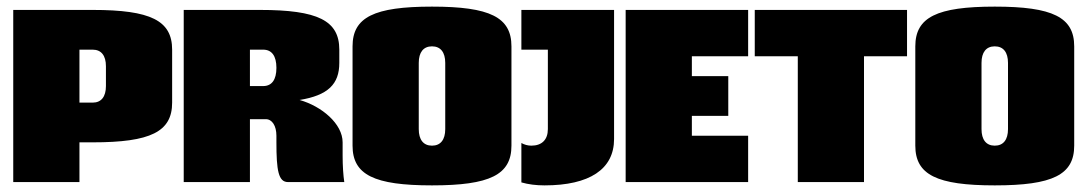

<svg xmlns="http://www.w3.org/2000/svg" viewBox="-20 -550 3280 580"><path d="M220 -400H260C286 -400 300 -382 300 -350V-290C300 -258 286 -240 260 -240H220ZM20 -520V0H220V-120H260C435 -120 500 -152 500 -240V-400C500 -488 435 -520 260 -520Z M735 -400H775C801 -400 815 -381 815 -345C815 -309 801 -290 775 -290H735ZM535 -520V0H735V-190H783C802 -190 815 -170 815 -140V-120C815 -35 821 0 850 0H1020C1017 -20 1015 -49 1015 -80V-120C1015 -176 952 -229 885 -248C971 -262 1005 -296 1005 -360V-400C1005 -488 940 -520 765 -520Z M1285 -530C1110 -530 1045 -498 1045 -410V-110C1045 -22 1110 10 1285 10C1460 10 1525 -22 1525 -110V-410C1525 -498 1460 -530 1285 -530ZM1285 -410C1311 -410 1325 -392 1325 -360V-160C1325 -128 1311 -110 1285 -110C1259 -110 1245 -128 1245 -160V-360C1245 -392 1259 -410 1285 -410Z M1555 -520V-400H1635V-160C1635 -128 1617 -110 1585 -110C1574 -110 1564 -113 1555 -118V1C1576 7 1599 10 1625 10C1761 10 1835 -39 1835 -130V-520Z M1870 -520V0H2240V-140H2070V-200H2180V-320H2070V-380H2240V-520Z M2260 -520V-380H2390V0H2590V-380H2720V-520Z M2985 -530C2810 -530 2745 -498 2745 -410V-110C2745 -22 2810 10 2985 10C3160 10 3225 -22 3225 -110V-410C3225 -498 3160 -530 2985 -530ZM2985 -410C3011 -410 3025 -392 3025 -360V-160C3025 -128 3011 -110 2985 -110C2959 -110 2945 -128 2945 -160V-360C2945 -392 2959 -410 2985 -410Z"/></svg>

Font: MikodacsPCS
Style: Regular
Weight: 900
Designer: gluk (gluksza@wp.pl)
Foundry: gluk (gluksza@wp.pl)
Version: Version 0.27